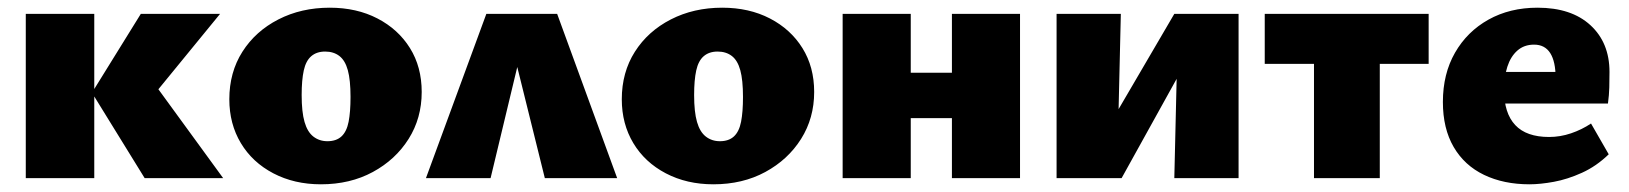

<svg xmlns="http://www.w3.org/2000/svg" viewBox="-20 -463 4235 499"><path d="M356 0 219 -222 346 -427H552L345 -174V-295L560 0ZM47 0V-427H225V0Z M814 16Q745 16 690.5 -12.5Q636 -41 606 -91Q576 -141 576 -205Q576 -275 610 -328.5Q644 -382 703.5 -412.5Q763 -443 837 -443Q907 -443 961 -415Q1015 -387 1045.5 -338Q1076 -289 1076 -224Q1076 -156 1042 -102Q1008 -48 949 -16Q890 16 814 16ZM831 -96Q854 -96 867.5 -108.5Q881 -121 886 -146.5Q891 -172 891 -211Q891 -255 884 -280.5Q877 -306 862 -317.5Q847 -329 825 -329Q803 -329 789 -317Q775 -305 769.5 -280Q764 -255 764 -216Q764 -172 771.5 -146Q779 -120 794.5 -108Q810 -96 831 -96Z M1087 0 1244 -427H1428L1584 0H1396L1302 -379H1346L1255 0Z M1834 16Q1765 16 1710.5 -12.5Q1656 -41 1626 -91Q1596 -141 1596 -205Q1596 -275 1630 -328.5Q1664 -382 1723.5 -412.5Q1783 -443 1857 -443Q1927 -443 1981 -415Q2035 -387 2065.5 -338Q2096 -289 2096 -224Q2096 -156 2062 -102Q2028 -48 1969 -16Q1910 16 1834 16ZM1851 -96Q1874 -96 1887.5 -108.5Q1901 -121 1906 -146.5Q1911 -172 1911 -211Q1911 -255 1904 -280.5Q1897 -306 1882 -317.5Q1867 -329 1845 -329Q1823 -329 1809 -317Q1795 -305 1789.5 -280Q1784 -255 1784 -216Q1784 -172 1791.5 -146Q1799 -120 1814.5 -108Q1830 -96 1851 -96Z M2454 0V-427H2631V0ZM2170 0V-427H2347V0ZM2258 -156V-274H2538V-156Z M3032 0 3042 -427H3199V0ZM2726 0V-427H2893L2883 0ZM2832 0V-85L3032 -427H3084V-341L2895 0Z M3395 0V-427H3566V0ZM3267 -297V-427H3693V-297Z M3955 16Q3888 16 3837 -8.5Q3786 -33 3758 -81Q3730 -129 3730 -198Q3730 -271 3761.5 -326Q3793 -381 3848.5 -412Q3904 -443 3976 -443Q4064 -443 4113.5 -397.5Q4163 -352 4163 -276Q4163 -256 4162.5 -236Q4162 -216 4159 -194H4023V-260Q4023 -303 4009 -325Q3995 -347 3967 -347Q3941 -347 3923.5 -331.5Q3906 -316 3897.5 -289.5Q3889 -263 3889 -229Q3889 -169 3918 -138Q3947 -107 4006 -107Q4035 -107 4063 -116.5Q4091 -126 4115 -142L4161 -62Q4129 -31 4091.5 -14Q4054 3 4018.5 9.5Q3983 16 3955 16ZM3810 -194 3830 -276H4154V-194Z"/></svg>

Font: Ysabeau Infant Black
Style: Regular
Weight: 900
Designer: Christian Thalmann (Catharsis Fonts)
Version: Version 2.001;gftools[0.9.30]; featfreeze: ss01,ss02,lnum